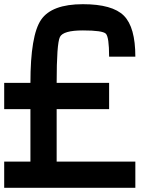

<svg xmlns="http://www.w3.org/2000/svg" viewBox="-20 -895 790 915"><path d="M0 -375V-500H125Q125 -726.6 175.8 -800.8Q226.6 -875 375 -875Q515.6 -875 570.3 -820.3Q625 -765.6 625 -625H500Q500 -718.8 484.4 -734.4Q468.8 -750 375 -750Q281.2 -750 265.6 -718.8Q250 -687.5 250 -500H500V-375H250V-125H625V0H0V-125H125V-375Z"/></svg>

Font: CraftyPE
Style: Regular
Weight: 400
Designer: Erek Butcher
Foundry: Haunted Coop
Version: Version 0.018;April 4, 2024;FontCreator 15.0.0.2962 64-bit